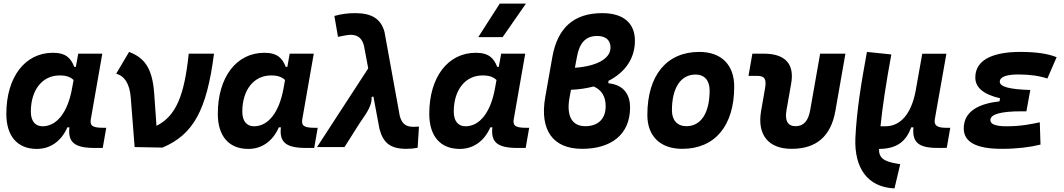

<svg xmlns="http://www.w3.org/2000/svg" viewBox="-20 -815 5899 1064"><path d="M400.4 -444.3H391.6C373.5 -490.7 347.2 -522.5 272.9 -522.5C118.2 -522.5 15.1 -387.2 15.1 -184.1C15.1 -60.5 76.7 10.3 184.1 10.3C259.3 10.3 319.8 -32.7 353.5 -109.4H364.7C355.5 -25.9 393.6 4.9 504.9 4.9H549.3L568.8 -106.9H550.3C489.3 -106.9 477.5 -120.6 483.4 -154.8L546.9 -517.6H413.6ZM310.5 -397C350.6 -397 372.1 -386.7 387.7 -371.6L379.4 -325.7C355.5 -191.9 294.4 -115.2 215.8 -115.2C174.8 -115.2 150.9 -144.5 150.9 -196.3C150.9 -316.9 214.8 -397 310.5 -397Z M726.1 0 880.4 2.9C1052.2 -69.8 1125.5 -204.6 1166 -517.6H1025.9C1001.5 -285.6 956.1 -172.4 847.2 -117.7L834.5 -296.9C824.2 -443.4 776.4 -496.1 695.3 -527.3L624 -406.7C667 -395 698.2 -355.5 704.6 -274.4Z M1572.3 -444.3H1563.5C1545.4 -490.7 1519 -522.5 1444.8 -522.5C1290 -522.5 1187 -387.2 1187 -184.1C1187 -60.5 1248.5 10.3 1356 10.3C1431.2 10.3 1491.7 -32.7 1525.4 -109.4H1536.6C1527.3 -25.9 1565.4 4.9 1676.8 4.9H1721.2L1740.7 -106.9H1722.2C1661.1 -106.9 1649.4 -120.6 1655.3 -154.8L1718.8 -517.6H1585.4ZM1482.4 -397C1522.5 -397 1543.9 -386.7 1559.6 -371.6L1551.3 -325.7C1527.3 -191.9 1466.3 -115.2 1387.7 -115.2C1346.7 -115.2 1322.8 -144.5 1322.8 -196.3C1322.8 -316.9 1386.7 -397 1482.4 -397Z M2231.9 9.8C2253.4 9.8 2271.5 8.3 2294.4 3.9L2301.8 -113.3C2286.1 -112.8 2277.3 -112.3 2271 -112.3C2228.5 -112.3 2207 -129.4 2195.3 -172.9L2110.8 -637.7C2091.8 -709.5 2041 -742.2 1949.2 -742.2C1907.2 -742.2 1870.6 -737.3 1833 -726.6L1853 -610.8C1890.1 -618.7 1912.1 -622.1 1922.9 -622.1C1962.9 -622.1 1986.3 -603 1997.1 -561.5L2020.5 -436L1736.8 0H1889.2L1965.8 -121.1C1972.2 -131.8 1980 -142.6 1987.3 -153.3C2014.2 -192.4 2042 -233.4 2039.6 -277.3L2049.3 -280.3L2083 -100.1C2104 -22 2144.5 9.8 2231.9 9.8Z M2744.1 -444.3H2735.4C2717.3 -490.7 2690.9 -522.5 2616.7 -522.5C2461.9 -522.5 2358.9 -387.2 2358.9 -184.1C2358.9 -60.5 2420.4 10.3 2527.8 10.3C2603 10.3 2663.6 -32.7 2697.3 -109.4H2708.5C2699.2 -25.9 2737.3 4.9 2848.6 4.9H2893.1L2912.6 -106.9H2894C2833 -106.9 2821.3 -120.6 2827.1 -154.8L2890.6 -517.6H2757.3ZM2654.3 -397C2694.3 -397 2715.8 -386.7 2731.4 -371.6L2723.1 -325.7C2699.2 -191.9 2638.2 -115.2 2559.6 -115.2C2518.6 -115.2 2494.6 -144.5 2494.6 -196.3C2494.6 -316.9 2558.6 -397 2654.3 -397ZM2630.4 -609.4H2765.6L2894.5 -794.9H2749.5Z M3205.6 9.8C3361.8 9.8 3471.7 -65.4 3471.7 -219.7C3471.7 -284.2 3442.4 -344.7 3351.6 -353.5V-366.7C3444.3 -413.6 3498.5 -491.2 3498.5 -589.4C3498.5 -687 3434.6 -742.2 3317.4 -742.2C3160.2 -742.2 3069.8 -661.1 3041 -499.5L3001.5 -276.4C2969.7 -94.2 3043.9 9.8 3205.6 9.8ZM3270 -335.9C3315.4 -315.4 3336.4 -279.8 3336.4 -225.6C3336.4 -150.9 3288.1 -115.2 3223.1 -115.7C3149.9 -115.7 3118.2 -172.4 3135.7 -271.5L3144 -317.4C3189.5 -319.3 3231.9 -325.7 3270 -335.9ZM3166 -439.5 3176.8 -498C3190.9 -576.7 3224.6 -615.7 3289.6 -615.7C3336.9 -615.7 3363.3 -592.3 3363.3 -551.3C3363.3 -489.3 3285.2 -447.8 3166 -439.5Z M3760.7 9.8C3941.9 9.8 4048.8 -118.2 4048.8 -335C4048.8 -456.1 3977.1 -527.3 3855.5 -527.3C3674.3 -527.3 3567.4 -397.5 3567.4 -177.7C3567.4 -60.1 3639.2 9.8 3760.7 9.8ZM3784.2 -115.7C3733.4 -115.7 3703.6 -148.4 3703.6 -203.6C3703.6 -328.1 3752.4 -401.9 3834.5 -401.9C3883.8 -401.9 3912.6 -369.1 3912.6 -314C3912.6 -189.5 3864.7 -115.7 3784.2 -115.7Z M4366.7 9.8C4503.9 9.8 4584.5 -59.6 4609.4 -200.2L4665 -517.6H4524.9L4469.7 -204.1C4459.5 -145.5 4433.6 -115.7 4388.7 -115.7C4346.2 -115.7 4328.1 -145.5 4338.4 -204.1L4364.3 -351.6C4383.8 -460.4 4331.5 -517.6 4212.9 -517.6H4149.4L4127.9 -394.5H4177.2C4217.3 -394.5 4228.5 -376.5 4219.7 -326.2L4197.8 -200.2C4174.8 -68.4 4237.8 9.8 4366.7 9.8Z M4937 229 4968.8 94.7 4953.6 92.3C4877.9 80.1 4850.1 60.5 4851.1 10.3C4956.1 9.8 5002.9 -36.6 5029.8 -109.4H5042C5032.7 -15.1 5083 6.3 5191.4 4.9L5226.6 4.4L5246.1 -106.9H5222.2C5172.4 -106.9 5154.3 -120.6 5160.6 -155.3L5224.6 -517.1H5090.8L5056.6 -325.2V-325.7C5056.2 -323.7 5056.2 -321.3 5055.7 -319.3L5054.7 -313.5C5030.8 -185.1 4971.2 -115.2 4886.7 -115.2H4859.4C4870.1 -221.2 4889.6 -350.6 4919.4 -513.2L4784.2 -527.3C4752 -351.6 4727.5 -201.7 4720.2 -50.3C4713.4 118.2 4789.6 219.7 4929.2 228.5Z M5531.7 9.8C5616.7 9.8 5689.5 0.5 5746.1 -13.7L5742.2 -137.2C5696.3 -127.9 5642.1 -115.2 5557.6 -115.2C5498 -115.2 5468.3 -126.5 5468.3 -149.4C5468.3 -182.1 5525.9 -198.2 5642.6 -198.2H5668L5689.5 -316.4C5571.3 -319.8 5520.5 -335 5520.5 -362.3C5520.5 -389.6 5559.1 -402.3 5623 -402.3C5686 -402.3 5738.8 -395 5784.2 -379.9L5835.4 -498C5786.1 -518.1 5719.7 -527.3 5634.3 -527.3C5502 -527.3 5384.8 -493.7 5384.8 -385.3C5384.8 -329.6 5430.7 -291.5 5522 -270.5L5519 -253.4C5407.7 -240.7 5320.8 -200.7 5320.8 -103C5320.8 -27.3 5391.1 9.8 5531.7 9.8Z"/></svg>

Font: Cascadia Mono PL
Style: Bold Italic
Weight: 700
Italic angle: -10°
Monospace: yes
Designer: Aaron Bell
Foundry: Saja Typeworks
Version: Version 2404.023